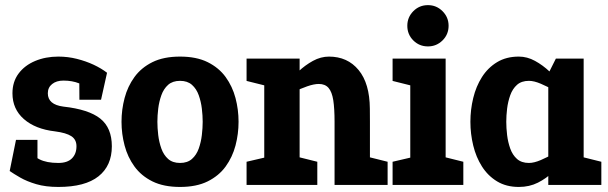

<svg xmlns="http://www.w3.org/2000/svg" viewBox="-20 -732 2405 760"><path d="M211 8V-87Q246.7 -87 264.7 -105Q282.7 -123 282.7 -153Q282.7 -179.7 262.3 -193Q242 -206.3 197.7 -212L231 -310Q331.3 -299 377 -262.5Q422.7 -226 422.7 -153Q422.7 -76 369.8 -34Q317 8 211 8ZM211 -508 231 -413Q203.3 -413 186.3 -399.3Q169.3 -385.7 169.3 -362.7Q169.3 -318 231 -310L197.7 -212Q119.7 -221 74.5 -260.7Q29.3 -300.3 29.3 -362.7Q29.3 -408.3 53.5 -440.8Q77.7 -473.3 119.2 -490.7Q160.7 -508 211 -508ZM18.3 -55 80 -139Q108 -116 136 -101.5Q164 -87 211 -87V8Q160.7 8 123.5 -3Q86.3 -14 60.3 -29Q34.3 -44 18.3 -55ZM342 -375.3Q320.7 -391 293.3 -402Q266 -413 231 -413L211 -508Q248.7 -508 284.3 -499Q320 -490 350.7 -475.7Q381.3 -461.3 403.7 -444ZM128.3 -178.3V-55H18.3L43.3 -178.3ZM294.3 -337.3 293.7 -443.3 403.7 -444 380 -337.3Z M461 -250Q461 -298 473.2 -344Q485.3 -390 512.2 -427Q539 -464 583.3 -486Q627.7 -508 692.7 -508Q757.7 -508 802 -486Q846.3 -464 873.2 -427Q900 -390 912.2 -344Q924.3 -298 924.3 -250Q924.3 -202 912.2 -156Q900 -110 873.2 -73Q846.3 -36 802 -14Q757.7 8 692.7 8Q627.7 8 583.3 -14Q539 -36 512.2 -73Q485.3 -110 473.2 -156Q461 -202 461 -250ZM603 -250Q603 -225.7 606.3 -197.5Q609.7 -169.3 618.7 -144Q627.7 -118.7 645.5 -102.8Q663.3 -87 692.7 -87Q722 -87 739.8 -102.8Q757.7 -118.7 766.7 -144Q775.7 -169.3 779 -197.5Q782.3 -225.7 782.3 -250Q782.3 -274.3 779 -302Q775.7 -329.7 766.7 -355Q757.7 -380.3 739.8 -396.2Q722 -412 692.7 -412Q663.3 -412 645.5 -396.2Q627.7 -380.3 618.7 -355Q609.7 -329.7 606.3 -302Q603 -274.3 603 -250Z M1444.3 -250H1304.3Q1304.3 -302.3 1299.2 -335.3Q1294 -368.3 1280.5 -384Q1267 -399.7 1241.7 -399.7L1281.7 -508Q1355.7 -508 1399.5 -454.8Q1443.3 -401.7 1444 -302ZM1026 -500H1166V0H1026ZM1304.3 -250H1444.3V0H1304.3ZM1083.3 -336.7 1072.7 -340Q1072.7 -340 1083.7 -357Q1094.7 -374 1114.7 -399Q1134.7 -424 1161.2 -449Q1187.7 -474 1218.7 -491Q1249.7 -508 1282.7 -508L1242.7 -399.7Q1222.7 -399.7 1195.7 -390.2Q1168.7 -380.7 1142.8 -368.2Q1117 -355.7 1100.2 -346.2Q1083.3 -336.7 1083.3 -336.7ZM1036 -391.7 956 -411.7V-500H1036ZM1156 0 1129.3 -118.3 1236 -91.7V0ZM956 0V-91.7L1056 -115L1036 0ZM1434.3 0 1407.7 -118.3 1514.3 -91.7V0Z M1604 0V-500H1744V0ZM1674 -548.3Q1639.7 -548.3 1616 -572Q1592.3 -595.7 1592.3 -630Q1592.3 -663.7 1616 -687.7Q1639.7 -711.7 1674 -711.7Q1707.7 -711.7 1731.7 -687.7Q1755.7 -663.7 1755.7 -630Q1755.7 -595.7 1731.7 -572Q1707.7 -548.3 1674 -548.3ZM1614 -391.7 1534 -411.7V-500H1614ZM1534 0V-91.7L1634 -115L1614 0ZM1734 0 1707.3 -118.3 1814 -91.7V0Z M2150.3 -440 2290.3 -430V0H2150.3ZM2150.3 -440 2180.3 -500H2290.3V-430ZM2233 -163.3 2243.7 -160Q2243.7 -160 2235.2 -143Q2226.7 -126 2210.2 -101Q2193.7 -76 2168.3 -51Q2143 -26 2109.3 -9Q2075.7 8 2033.7 8L2073.7 -87Q2094 -87 2120.8 -98.5Q2147.7 -110 2173.5 -125.2Q2199.3 -140.3 2216.2 -151.8Q2233 -163.3 2233 -163.3ZM2233 -336.7Q2233 -336.7 2216.2 -348.2Q2199.3 -359.7 2173.5 -374.3Q2147.7 -389 2120.8 -400.5Q2094 -412 2073.7 -412L2033.7 -508Q2066.7 -508 2097.7 -491Q2128.7 -474 2155.2 -449Q2181.7 -424 2201.7 -399Q2221.7 -374 2232.7 -357Q2243.7 -340 2243.7 -340ZM2073.7 -412Q2044.3 -412 2026.5 -396.2Q2008.7 -380.3 1999.7 -355Q1990.7 -329.7 1987.3 -302Q1984 -274.3 1984 -250Q1984 -225.7 1987.3 -197.5Q1990.7 -169.3 1999.7 -144Q2008.7 -118.7 2026.5 -102.8Q2044.3 -87 2073.7 -87L2033.7 8Q1984 8 1947.7 -14Q1911.3 -36 1887.8 -73Q1864.3 -110 1853.2 -156Q1842 -202 1842 -250Q1842 -298 1853.2 -344Q1864.3 -390 1887.8 -427Q1911.3 -464 1947.7 -486Q1984 -508 2033.7 -508ZM2280.3 0 2253.7 -118.3 2360.3 -91.7V0Z"/></svg>

Font: Epunda Slab Light
Style: Regular
Weight: 300
Designer: Simon Atzbach
Foundry: typofactur
Version: Version 1.102